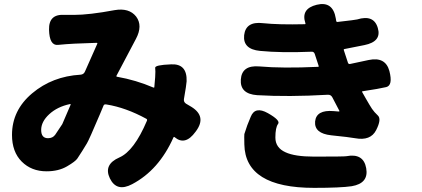

<svg xmlns="http://www.w3.org/2000/svg" viewBox="-20 -837 2040 928"><path d="M619 53Q544 93 511 25Q479 -42 557 -76Q628 -107 690 -253Q693 -260 687 -263Q588 -317 495 -332Q484 -334 481 -328Q479 -323 463 -285Q410 -160 400 -144Q378 -107 354 -71Q345 -57 304 -33Q263 -9 205 -9Q132 -9 85 -56Q38 -103 38 -185Q38 -304 135.5 -386Q233 -468 369 -476Q385 -477 391 -492L450 -625Q452 -630 447 -630L340 -626Q300 -624 260 -620Q219 -616 217 -693Q215 -770 291 -765Q296 -765 337 -765Q411 -765 534 -788Q604 -800 638 -757Q671 -713 637 -649L543 -471Q541 -467 546 -466Q637 -450 721 -414Q726 -412 726 -417Q727 -423 730 -464Q732 -495 730 -509Q728 -523 807 -526Q885 -530 882 -444Q881 -427 869 -358Q867 -344 879 -336L906 -320Q979 -274 928 -204L925 -200Q875 -131 824 -174Q820 -177 818 -172Q748 -15 619 53ZM212 -169Q235 -169 247 -186Q259 -203 281 -237Q284 -243 321 -330Q323 -335 318 -334Q257 -321 218 -285Q179 -249 179 -209Q179 -169 212 -169Z M1498 71Q1165 71 1161 -139Q1160 -185 1161 -189Q1174 -232 1192 -273Q1213 -325 1275 -290Q1337 -255 1324 -238Q1311 -221 1311 -172Q1311 -123 1360 -101Q1405 -80 1498 -80Q1644 -80 1654 -82Q1737 -98 1750 -24Q1763 49 1680 63Q1626 71 1498 71ZM1798 -208Q1771 -155 1696 -169Q1669 -174 1581 -183Q1498 -192 1503 -250Q1509 -307 1592 -300L1617 -298Q1622 -298 1620 -302L1586 -367Q1579 -380 1564 -379Q1374 -368 1223 -377Q1139 -383 1144 -453Q1149 -523 1233 -516Q1345 -506 1517 -514Q1522 -514 1520 -519L1501 -577Q1497 -588 1485 -587Q1339 -581 1237 -591Q1153 -599 1160 -667Q1168 -735 1251 -725Q1327 -717 1453 -720Q1458 -720 1456 -725Q1433 -795 1511 -814Q1589 -833 1603 -748L1605 -736Q1606 -730 1612 -731Q1700 -741 1706 -743Q1787 -768 1806 -702Q1826 -636 1741 -619L1645 -600Q1640 -599 1642 -594L1662 -533Q1665 -526 1673 -528L1762 -547Q1843 -564 1862 -494Q1880 -424 1846.5 -416Q1813 -408 1733 -396Q1728 -395 1731 -391L1748 -361Q1768 -326 1778 -311Q1788 -296 1806.5 -278.5Q1825 -261 1798 -208Z"/></svg>

Font: Resource Han Rounded TW Heavy
Style: Regular
Weight: 900
Designer: Cyano Hao (round all glyphs); Ryoko NISHIZUKA 西塚涼子 (kana, bopomofo & ideographs); Paul D. Hunt (Latin, Greek & Cyrillic)
Foundry: Cyano Hao
Version: 0.990